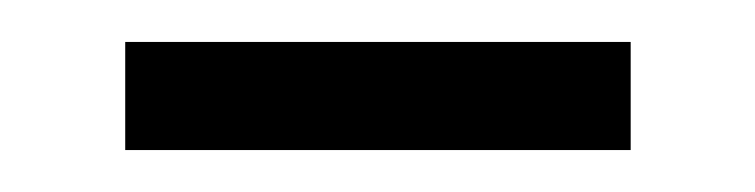

<svg xmlns="http://www.w3.org/2000/svg" viewBox="-20 -316 362 92"><path d="M282.2 -244.1V-295.9H40V-244.1Z"/></svg>

Font: Noto Reveo Sans
Style: Regular
Weight: 300
Designer: Monotype Design Team
Foundry: Monotype Imaging Inc.
Version: Version 2.007